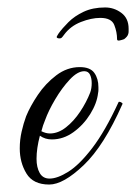

<svg xmlns="http://www.w3.org/2000/svg" viewBox="-20 -485 365 515"><path d="M262 -465Q286 -465 305.5 -450.5Q325 -436 325 -408Q325 -405 325 -401Q325 -397 324 -394Q323 -390 320 -386.5Q317 -383 313 -380Q308 -378 301 -376.5Q294 -375 294 -380Q294 -399 286.5 -418Q279 -437 249 -437Q225 -437 197 -426Q169 -415 152 -392Q147 -385 145 -383.5Q143 -382 140 -382Q132 -382 132 -386Q132 -387 137 -395Q147 -409 163.5 -425.5Q180 -442 204.5 -453.5Q229 -465 262 -465ZM112 10Q69 10 51 -19.5Q33 -49 33 -87Q33 -110 38 -132Q43 -154 50 -173Q61 -200 81.5 -230.5Q102 -261 131 -283Q160 -305 194 -305Q222 -305 233 -289.5Q244 -274 244 -251Q244 -247 244 -243.5Q244 -240 243 -235Q240 -208 222 -179Q204 -150 177 -130.5Q150 -111 119 -111Q101 -111 87 -121Q78 -87 78 -59Q78 -36 86.5 -21Q95 -6 113 -6Q134 -6 163.5 -24.5Q193 -43 227.5 -88Q262 -133 298 -211Q298 -212 300 -212Q303 -212 306.5 -209.5Q310 -207 308 -205Q259 -94 204.5 -42Q150 10 112 10ZM114 -127Q136 -127 157 -143.5Q178 -160 195 -185.5Q212 -211 222 -237Q226 -248 226 -262Q226 -275 221.5 -284.5Q217 -294 206 -294Q188 -294 167 -271.5Q146 -249 128 -218.5Q110 -188 101 -163Q98 -156 95.5 -148.5Q93 -141 91 -133Q103 -127 114 -127Z"/></svg>

Font: Mea Culpa
Style: Regular
Weight: 400
Designer: Robert E. Leuschke
Foundry: Robert E. Leuschke
Version: Version 1.010; ttfautohint (v1.8.3)